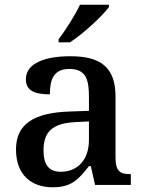

<svg xmlns="http://www.w3.org/2000/svg" viewBox="-20 -786 615 816"><path d="M229 -619V-606H277C334 -642 418 -721 443 -756V-766H320C299 -721 258 -657 229 -619ZM204 10C285 10 315 -25 358 -80H366L384 0H536V-46H532C487 -46 471 -62 471 -117V-375C471 -501 407 -547 279 -547C175 -547 90 -519 90 -449C90 -402 125 -385 192 -385C192 -447 207 -493 275 -493C348 -493 358 -444 358 -373V-315L275 -312C123 -307 48 -258 48 -151C48 -41 115 10 204 10ZM238 -56C188 -56 165 -86 165 -146C165 -222 198 -262 300 -267L358 -270V-191C358 -108 311 -56 238 -56Z"/></svg>

Font: Noto Serif Oriya Medium
Style: Regular
Weight: 500
Designer: David Williams
Foundry: Google LLC, David Williams
Version: Version 1.051